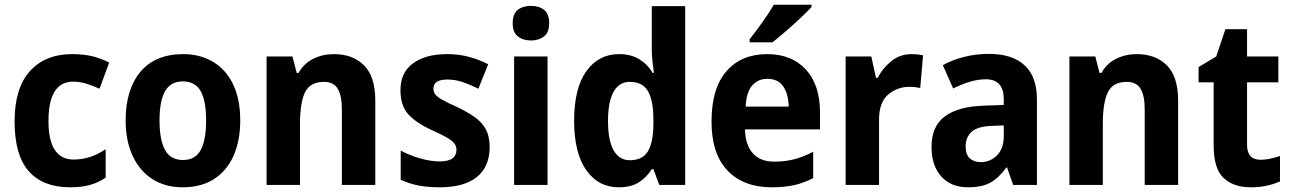

<svg xmlns="http://www.w3.org/2000/svg" viewBox="-20 -786 5486 816"><path d="M278 10Q163 10 102.5 -58Q42 -126 42 -270Q42 -411 107 -483.5Q172 -556 287 -556Q338 -556 376 -546Q414 -536 444 -520L403 -409Q372 -423 345 -431Q318 -439 291 -439Q186 -439 186 -271Q186 -188 213.5 -148Q241 -108 292 -108Q331 -108 364.5 -119.5Q398 -131 429 -152V-31Q398 -10 362.5 0Q327 10 278 10Z M1001 -274Q1001 -189 973 -125Q945 -61 890.5 -25.5Q836 10 756 10Q682 10 627.5 -25Q573 -60 543.5 -124Q514 -188 514 -274Q514 -406 577 -481Q640 -556 759 -556Q830 -556 885 -523.5Q940 -491 970.5 -428Q1001 -365 1001 -274ZM658 -274Q658 -191 681.5 -148.5Q705 -106 758 -106Q810 -106 833 -148.5Q856 -191 856 -274Q856 -357 833 -398.5Q810 -440 757 -440Q705 -440 681.5 -398.5Q658 -357 658 -274Z M1399 -556Q1480 -556 1527.5 -508Q1575 -460 1575 -358V0H1433V-321Q1433 -379 1415.5 -408.5Q1398 -438 1357 -438Q1298 -438 1276.5 -394Q1255 -350 1255 -259V0H1113V-546H1223L1241 -476H1249Q1272 -517 1312 -536.5Q1352 -556 1399 -556Z M2061 -161Q2061 -78 2007 -34Q1953 10 1849 10Q1799 10 1759.5 2.5Q1720 -5 1683 -22V-146Q1720 -126 1765 -113Q1810 -100 1848 -100Q1886 -100 1903 -113Q1920 -126 1920 -149Q1920 -162 1913 -173.5Q1906 -185 1884 -198.5Q1862 -212 1815 -233Q1748 -264 1715 -300.5Q1682 -337 1682 -403Q1682 -478 1735.5 -517Q1789 -556 1880 -556Q1927 -556 1969 -545.5Q2011 -535 2055 -513L2013 -409Q1979 -426 1947 -437Q1915 -448 1881 -448Q1822 -448 1822 -409Q1822 -396 1829.5 -385.5Q1837 -375 1858.5 -362.5Q1880 -350 1923 -331Q1965 -311 1996 -289.5Q2027 -268 2044 -237.5Q2061 -207 2061 -161Z M2237 -761Q2271 -761 2292.5 -744Q2314 -727 2314 -687Q2314 -648 2292 -631Q2270 -614 2237 -614Q2203 -614 2181 -631Q2159 -648 2159 -687Q2159 -727 2180.5 -744Q2202 -761 2237 -761ZM2307 -546V0H2165V-546Z M2610 10Q2523 10 2471.5 -63Q2420 -136 2420 -273Q2420 -411 2472 -483.5Q2524 -556 2611 -556Q2661 -556 2696.5 -534.5Q2732 -513 2754 -476H2759Q2756 -498 2753 -525.5Q2750 -553 2750 -580V-760H2892V0H2782L2757 -67H2750Q2728 -32 2695 -11Q2662 10 2610 10ZM2657 -105Q2710 -105 2733 -142Q2756 -179 2757 -256V-277Q2757 -357 2734.5 -397.5Q2712 -438 2656 -438Q2611 -438 2587.5 -395.5Q2564 -353 2564 -272Q2564 -189 2588 -147Q2612 -105 2657 -105Z M3240 -556Q3345 -556 3405 -490.5Q3465 -425 3465 -308V-236H3146Q3148 -170 3179.5 -134.5Q3211 -99 3271 -99Q3316 -99 3355 -109Q3394 -119 3436 -141V-29Q3398 -9 3356.5 0.5Q3315 10 3260 10Q3140 10 3072 -61Q3004 -132 3004 -269Q3004 -411 3067.5 -483.5Q3131 -556 3240 -556ZM3241 -451Q3202 -451 3177 -423Q3152 -395 3149 -333H3332Q3331 -386 3309 -418.5Q3287 -451 3241 -451ZM3429 -756Q3412 -738 3382 -709.5Q3352 -681 3319.5 -653Q3287 -625 3263 -606H3166V-619Q3191 -651 3220 -691.5Q3249 -732 3269 -766H3429Z M3854 -556Q3879 -556 3903 -551L3891 -412Q3883 -414 3870.5 -415.5Q3858 -417 3846 -417Q3793 -417 3754.5 -384Q3716 -351 3716 -278V0H3574V-546H3683L3703 -455H3710Q3731 -496 3768 -526Q3805 -556 3854 -556Z M4183 -557Q4282 -557 4334.5 -508.5Q4387 -460 4387 -363V0H4286L4260 -74H4257Q4225 -30 4189.5 -10Q4154 10 4093 10Q4022 10 3980.5 -36Q3939 -82 3939 -162Q3939 -249 3995 -291Q4051 -333 4161 -337L4246 -340V-364Q4246 -449 4170 -449Q4136 -449 4101.5 -438.5Q4067 -428 4031 -410L3987 -509Q4028 -532 4078.5 -544.5Q4129 -557 4183 -557ZM4195 -251Q4135 -249 4109.5 -226Q4084 -203 4084 -164Q4084 -129 4101.5 -113Q4119 -97 4148 -97Q4189 -97 4217.5 -126Q4246 -155 4246 -207V-253Z M4811 -556Q4892 -556 4939.5 -508Q4987 -460 4987 -358V0H4845V-321Q4845 -379 4827.5 -408.5Q4810 -438 4769 -438Q4710 -438 4688.5 -394Q4667 -350 4667 -259V0H4525V-546H4635L4653 -476H4661Q4684 -517 4724 -536.5Q4764 -556 4811 -556Z M5338 -107Q5358 -107 5378.5 -111.5Q5399 -116 5420 -123V-15Q5396 -4 5364.5 3Q5333 10 5295 10Q5223 10 5180.5 -29.5Q5138 -69 5138 -168V-436H5074V-501L5149 -546L5188 -662H5280V-546H5413V-436H5280V-170Q5280 -107 5338 -107Z"/></svg>

Font: Noto Sans SemiCondensed
Style: Bold
Weight: 700
Width: 4
Designer: Monotype Design Team
Foundry: Monotype Imaging Inc.
Version: Version 2.013; ttfautohint (v1.8.4.7-5d5b)